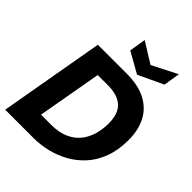

<svg xmlns="http://www.w3.org/2000/svg" viewBox="-255 -1067 1206 1206"><g transform="rotate(45 348.0 -464.5)"><path d="M129 -700H384Q490 -700 557 -664Q624 -628 656.5 -564Q689 -500 689 -414Q689 -324 663.5 -255.5Q638 -187 594 -138.5Q550 -90 494.5 -59.5Q439 -29 379 -14.5Q319 0 261 0H6ZM275 -137Q346 -137 394.5 -159Q443 -181 472 -218Q501 -255 514 -302Q527 -349 527 -399Q527 -484 483.5 -524.5Q440 -565 352 -565H263L187 -137ZM436 -741 298 -819 316 -929 453 -844 620 -929 602 -819Z"/></g></svg>

Font: Rethink Sans ExtraBold
Style: Italic
Weight: 800
Italic angle: -10°
Designer: The Rethink Sans project authors (Hans Thiessen). DM Sans designed by Colophon Foundry.
Foundry: Rethink Communications LLC
Version: Version 1.001